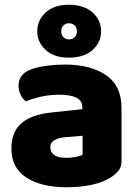

<svg xmlns="http://www.w3.org/2000/svg" viewBox="-20 -773 584 809"><path d="M260 -108Q277 -108 297.5 -111.5Q318 -115 328 -121V-201L256 -195Q228 -193 210 -183Q192 -173 192 -153Q192 -133 207.5 -120.5Q223 -108 260 -108ZM252 -501Q361 -501 426.5 -456.5Q492 -412 492 -318V-94Q492 -68 477.5 -51.5Q463 -35 443 -23Q411 -4 365 6Q319 16 260 16Q155 16 91.5 -24.5Q28 -65 28 -147Q28 -216 69.5 -253Q111 -290 196 -299L327 -313V-320Q327 -349 301.5 -361.5Q276 -374 228 -374Q191 -374 154.5 -366Q118 -358 89 -346Q76 -355 67 -373.5Q58 -392 58 -412Q58 -460 109 -480Q138 -491 177.5 -496Q217 -501 252 -501ZM137 -641Q137 -688 172.5 -720.5Q208 -753 269 -753Q334 -753 370 -720.5Q406 -688 406 -641Q406 -595 370 -562.5Q334 -530 269 -530Q208 -530 172.5 -562.5Q137 -595 137 -641ZM238 -641Q238 -625 247.5 -616Q257 -607 270 -607Q285 -607 294.5 -616Q304 -625 304 -641Q304 -657 294.5 -666Q285 -675 270 -675Q257 -675 247.5 -666Q238 -657 238 -641Z"/></svg>

Font: Baloo Bhaijaan 2 ExtraBold
Style: Regular
Weight: 800
Designer: Sanskriti Dholi, Noopur Datye and Ek Type
Foundry: Ek Type
Version: Version 1.701